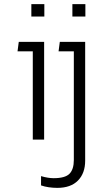

<svg xmlns="http://www.w3.org/2000/svg" viewBox="-20 -677 509 931"><path d="M132 -597V-657H195V-597ZM331 -597V-657H394V-597ZM258 234Q237 234 216.5 231Q196 228 179 222V177Q196 182 211.5 184.5Q227 187 240 187Q296 187 317 165.5Q338 144 338 99V-428H264L270 -474H393V102Q393 163 358 198.5Q323 234 258 234ZM139 0V-428H65L71 -474H194V0Z"/></svg>

Font: Kanit ExtraLight
Style: Regular
Weight: 275
Designer: Katatrad Team
Foundry: CadsonDemak
Version: Version 2.000; ttfautohint (v1.8.3)